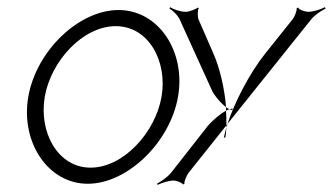

<svg xmlns="http://www.w3.org/2000/svg" viewBox="-20 -504 929 536"><path d="M453 -480C462 -475 476 -462 482 -449L572 -251C578 -238 595 -217 611 -205C607 -256 594 -313 576 -354L535 -448C531 -456 531 -476 535 -481L532 -483C527 -478 507 -471 499 -471C483 -471 464 -478 455 -484ZM105 -234C122 -333 211 -431 303 -431C395 -431 448 -333 431 -234C414 -135 325 -36 233 -36C141 -36 88 -135 105 -234ZM59 -234C37 -107 114 9 225 9C336 9 455 -107 477 -234C499 -360 423 -476 311 -476C199 -476 81 -361 59 -234ZM611 -205V-195C614 -197 618 -198 621 -199C618 -200 614 -202 611 -205ZM621 -199C624 -198 627 -197 629 -197V-201C627 -201 624 -200 621 -199ZM612 -154V-148C613 -151 614 -155 615 -158ZM615 -158 848 -449C858 -462 878 -475 889 -480L887 -484C876 -478 855 -471 840 -471C832 -471 814 -477 812 -483L808 -481C810 -476 802 -456 796 -449L720 -354C677 -300 635 -219 615 -158ZM605 -120H609C611 -129 611 -138 612 -148C609 -138 607 -129 605 -120ZM418 9 420 12C431 7 450 0 465 0C472 0 489 6 491 11L495 9C493 4 501 -14 506 -21L612 -154C612 -167 612 -181 611 -195C591 -184 565 -160 555 -146L457 -21C447 -9 429 3 418 9Z"/></svg>

Font: Armata Saber
Style: RgIta
Weight: 400
Designer: Jasper
Foundry: Cannot Into Space Fonts
Version: Version 0.970